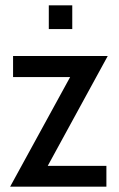

<svg xmlns="http://www.w3.org/2000/svg" viewBox="-20 -700 446 720"><path d="M159 -78H379V0H18L243 -411H29V-490H384ZM163 -680H251V-591H163Z"/></svg>

Font: Cabin Condensed
Style: Regular
Weight: 400
Width: 3
Version: Version 2.001